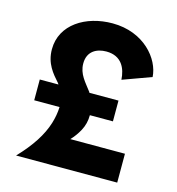

<svg xmlns="http://www.w3.org/2000/svg" viewBox="-106 -801 823 893"><g transform="rotate(15 305.5 -355.0)"><path d="M67 -370V-270H189C188 -243 183 -216 175 -190C156 -129 117 -68 52 0H539V-139H276C292 -156 305 -174 316 -194C329 -218 335 -243 335 -270H446V-370H306C305 -371 305 -373 304 -374C276 -412 243 -443 243 -495C243 -554 287 -576 333 -576C407 -576 431 -521 434 -467L571 -517C566 -603 479 -710 327 -710C198 -710 85 -640 85 -521C85 -452 121 -412 153 -376C154 -374 156 -372 157 -370Z"/></g></svg>

Font: Jost
Style: Bold
Weight: 700
Version: Version 3.710